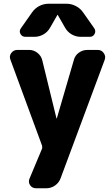

<svg xmlns="http://www.w3.org/2000/svg" viewBox="-20 -787 601 1027"><path d="M205 -8 36 -467Q28 -486 40 -503Q52 -520 73 -520H136Q160 -520 180 -504.5Q200 -489 206 -465L282 -154Q282 -153 283 -153Q284 -153 284 -154L375 -466Q381 -490 401.5 -505Q422 -520 448 -520H503Q523 -520 535 -503Q547 -486 540 -467L304 167Q295 191 274 205.5Q253 220 228 220H173Q152 220 141 203.5Q130 187 138 168L205 8Q206 4 206 0Q206 -4 205 -8ZM336 -767Q362 -767 386 -754.5Q410 -742 425 -720L484 -636Q494 -621 486 -605.5Q478 -590 460 -590H412Q386 -590 363.5 -603Q341 -616 328 -639L289 -707Q289 -708 288 -708Q287 -708 287 -707L248 -639Q235 -616 212.5 -603Q190 -590 164 -590H116Q98 -590 89.5 -605.5Q81 -621 92 -636L151 -720Q166 -742 189.5 -754.5Q213 -767 240 -767Z"/></svg>

Font: Rounded Mplus 1c ExtraBold
Style: Regular
Weight: 800
Version: Version 1.059.20150529